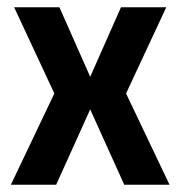

<svg xmlns="http://www.w3.org/2000/svg" viewBox="-20 -510 498 530"><path d="M323 0 229 -208 135 0H10L130 -252L19 -490H144L229 -298L314 -490H439L328 -252L448 0Z"/></svg>

Font: Exo 2 Semi Bold Condensed
Style: Regular
Weight: 600
Width: 3
Designer: Natanael Gama
Version: Version 1.001;PS 001.001;hotconv 1.0.70;makeotf.lib2.5.58329